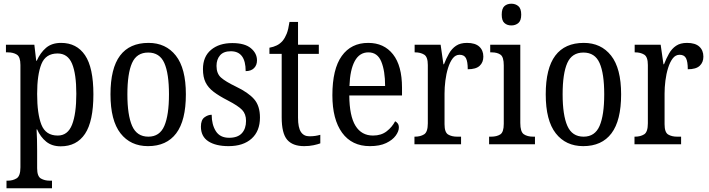

<svg xmlns="http://www.w3.org/2000/svg" viewBox="-20 -777 3820 1034"><path d="M15 237V196H22Q49 196 69.5 183.5Q90 171 90 124V-427Q90 -471 70.5 -483Q51 -495 23 -495H12V-536H165L175 -450H178Q197 -493 228 -519.5Q259 -546 309 -546Q393 -546 438 -479.5Q483 -413 483 -269Q483 -124 438 -56.5Q393 11 307 11Q260 11 229 -14Q198 -39 180 -80H177Q180 -28 180 34V129Q180 173 200.5 184.5Q221 196 247 196H260V237ZM291 -47Q345 -47 368 -105.5Q391 -164 391 -272Q391 -379 368 -434Q345 -489 290 -489Q226 -489 203 -432Q180 -375 180 -271Q180 -164 203 -105.5Q226 -47 291 -47Z M777 10Q683 10 629 -59Q575 -128 575 -269Q575 -409 626.5 -477.5Q678 -546 780 -546Q873 -546 927 -477.5Q981 -409 981 -269Q981 -128 929 -59Q877 10 777 10ZM779 -41Q840 -41 865 -99Q890 -157 890 -269Q890 -381 865 -437.5Q840 -494 778 -494Q716 -494 691 -437.5Q666 -381 666 -269Q666 -157 691.5 -99Q717 -41 779 -41Z M1211 10Q1142 10 1102 -16Q1062 -42 1062 -95Q1062 -131 1081 -145Q1100 -159 1120 -159Q1120 -106 1142.5 -70.5Q1165 -35 1214 -35Q1260 -35 1282.5 -59.5Q1305 -84 1305 -126Q1305 -163 1284 -185Q1263 -207 1207 -236Q1160 -260 1130.5 -282.5Q1101 -305 1087 -333.5Q1073 -362 1073 -405Q1073 -472 1116.5 -508.5Q1160 -545 1231 -545Q1298 -545 1331 -517.5Q1364 -490 1364 -452Q1364 -426 1348 -410Q1332 -394 1303 -394Q1303 -501 1223 -501Q1184 -501 1165 -479Q1146 -457 1146 -422Q1146 -381 1170 -359.5Q1194 -338 1250 -311Q1317 -279 1348.5 -243Q1380 -207 1380 -144Q1380 -71 1335 -30.5Q1290 10 1211 10Z M1618 10Q1556 10 1526.5 -24.5Q1497 -59 1497 -145V-487H1431V-520Q1453 -524 1470.5 -532.5Q1488 -541 1502 -557Q1515 -573 1524 -595.5Q1533 -618 1539 -659H1585V-536H1697V-487H1585V-143Q1585 -90 1600.5 -66.5Q1616 -43 1646 -43Q1663 -43 1677 -45Q1691 -47 1705 -51V-5Q1692 0 1669 5Q1646 10 1618 10Z M1972 10Q1875 10 1822.5 -62Q1770 -134 1770 -264Q1770 -405 1820.5 -475.5Q1871 -546 1963 -546Q2048 -546 2096.5 -484.5Q2145 -423 2145 -305V-263H1861Q1862 -152 1894.5 -99.5Q1927 -47 1989 -47Q2033 -47 2062.5 -70Q2092 -93 2108 -124Q2116 -120 2122 -112Q2128 -104 2128 -90Q2128 -70 2111 -46.5Q2094 -23 2059.5 -6.5Q2025 10 1972 10ZM2054 -314Q2054 -395 2033.5 -445Q2013 -495 1964 -495Q1916 -495 1890.5 -448Q1865 -401 1862 -314Z M2212 0V-41H2215Q2244 -41 2264 -53.5Q2284 -66 2284 -113V-427Q2284 -471 2264 -483Q2244 -495 2216 -495H2213V-536H2353L2368 -431H2371Q2383 -462 2398 -488.5Q2413 -515 2436 -530.5Q2459 -546 2495 -546Q2539 -546 2561 -526Q2583 -506 2583 -472Q2583 -441 2563 -422.5Q2543 -404 2499 -404Q2499 -445 2489.5 -463.5Q2480 -482 2455 -482Q2433 -482 2418 -462.5Q2403 -443 2393 -411Q2383 -379 2378.5 -342.5Q2374 -306 2374 -273V-108Q2374 -64 2393.5 -52.5Q2413 -41 2441 -41H2463V0Z M2734 -640Q2711 -640 2696.5 -653Q2682 -666 2682 -698Q2682 -731 2696.5 -744Q2711 -757 2734 -757Q2756 -757 2771.5 -744Q2787 -731 2787 -698Q2787 -666 2771.5 -653Q2756 -640 2734 -640ZM2614 0V-41H2625Q2655 -41 2674 -53Q2693 -65 2693 -110V-425Q2693 -470 2675.5 -482.5Q2658 -495 2628 -495H2620V-536H2782V-115Q2782 -67 2801 -54Q2820 -41 2851 -41H2861V0Z M3121 10Q3027 10 2973 -59Q2919 -128 2919 -269Q2919 -409 2970.5 -477.5Q3022 -546 3124 -546Q3217 -546 3271 -477.5Q3325 -409 3325 -269Q3325 -128 3273 -59Q3221 10 3121 10ZM3123 -41Q3184 -41 3209 -99Q3234 -157 3234 -269Q3234 -381 3209 -437.5Q3184 -494 3122 -494Q3060 -494 3035 -437.5Q3010 -381 3010 -269Q3010 -157 3035.5 -99Q3061 -41 3123 -41Z M3397 0V-41H3400Q3429 -41 3449 -53.5Q3469 -66 3469 -113V-427Q3469 -471 3449 -483Q3429 -495 3401 -495H3398V-536H3538L3553 -431H3556Q3568 -462 3583 -488.5Q3598 -515 3621 -530.5Q3644 -546 3680 -546Q3724 -546 3746 -526Q3768 -506 3768 -472Q3768 -441 3748 -422.5Q3728 -404 3684 -404Q3684 -445 3674.5 -463.5Q3665 -482 3640 -482Q3618 -482 3603 -462.5Q3588 -443 3578 -411Q3568 -379 3563.5 -342.5Q3559 -306 3559 -273V-108Q3559 -64 3578.5 -52.5Q3598 -41 3626 -41H3648V0Z"/></svg>

Font: Noto Serif Condensed
Style: Regular
Weight: 400
Width: 3
Designer: Monotype Design Team
Foundry: Monotype Imaging Inc.
Version: Version 2.013; ttfautohint (v1.8.4.7-5d5b)